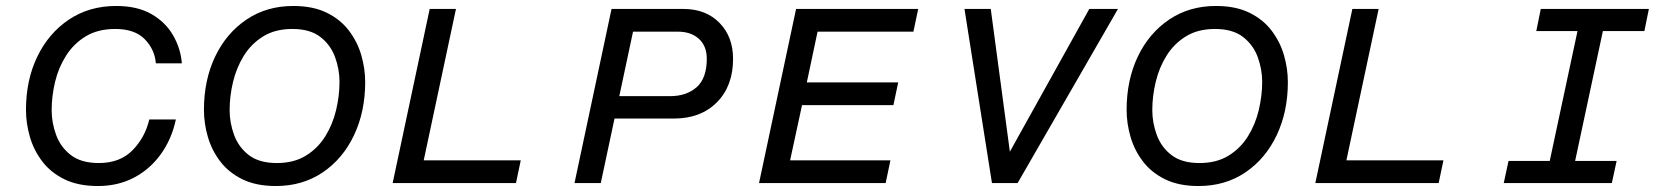

<svg xmlns="http://www.w3.org/2000/svg" viewBox="-20 -613 5602 643"><path d="M569 -213Q555 -147 518.5 -96.5Q482 -46 428.5 -18Q375 10 308 10Q242 10 196 -12.5Q150 -35 121.5 -72.5Q93 -110 80 -155Q67 -200 67 -245Q67 -345 105 -423.5Q143 -502 211 -547.5Q279 -593 369 -593Q440 -593 487 -566Q534 -539 559.5 -495Q585 -451 589 -401H502Q498 -448 464.5 -482Q431 -516 366 -516Q308 -516 267.5 -491.5Q227 -467 201.5 -427Q176 -387 164.5 -339Q153 -291 153 -244Q153 -202 168 -161Q183 -120 217.5 -93.5Q252 -67 311 -67Q382 -67 424 -110Q466 -153 480 -213Z M904 10Q838 10 792 -12.5Q746 -35 717.5 -72.5Q689 -110 676 -155Q663 -200 663 -245Q663 -345 700.5 -423.5Q738 -502 805.5 -547.5Q873 -593 962 -593Q1028 -593 1074 -570.5Q1120 -548 1148.5 -510.5Q1177 -473 1190 -428Q1203 -383 1203 -338Q1203 -239 1165.5 -160Q1128 -81 1060.5 -35.5Q993 10 904 10ZM907 -67Q964 -67 1004 -91.5Q1044 -116 1069 -156Q1094 -196 1105.5 -244Q1117 -292 1117 -339Q1117 -381 1102 -422Q1087 -463 1052.5 -489.5Q1018 -516 959 -516Q902 -516 862 -491.5Q822 -467 797 -427Q772 -387 760.5 -339Q749 -291 749 -244Q749 -202 764 -161Q779 -120 813.5 -93.5Q848 -67 907 -67Z M1295 0 1419 -583H1507L1399 -76H1724L1708 0Z M2237 -216H2038L1992 0H1904L2028 -583H2269Q2344 -583 2389.5 -536.5Q2435 -490 2435 -416Q2435 -325 2381 -270.5Q2327 -216 2237 -216ZM2100 -507 2054 -291H2224Q2279 -291 2313 -321Q2347 -351 2347 -416Q2347 -459 2320.5 -483Q2294 -507 2250 -507Z M2972 -261H2666L2626 -76H2962L2946 0H2522L2646 -583H3055L3039 -507H2718L2682 -337H2988Z M3302 0 3210 -583H3298L3362 -105L3628 -583H3724L3388 0Z M3994 10Q3928 10 3882 -12.5Q3836 -35 3807.5 -72.5Q3779 -110 3766 -155Q3753 -200 3753 -245Q3753 -345 3790.5 -423.5Q3828 -502 3895.5 -547.5Q3963 -593 4052 -593Q4118 -593 4164 -570.5Q4210 -548 4238.5 -510.5Q4267 -473 4280 -428Q4293 -383 4293 -338Q4293 -239 4255.5 -160Q4218 -81 4150.5 -35.5Q4083 10 3994 10ZM3997 -67Q4054 -67 4094 -91.5Q4134 -116 4159 -156Q4184 -196 4195.5 -244Q4207 -292 4207 -339Q4207 -381 4192 -422Q4177 -463 4142.5 -489.5Q4108 -516 4049 -516Q3992 -516 3952 -491.5Q3912 -467 3887 -427Q3862 -387 3850.5 -339Q3839 -291 3839 -244Q3839 -202 3854 -161Q3869 -120 3903.5 -93.5Q3938 -67 3997 -67Z M4385 0 4509 -583H4597L4489 -76H4814L4798 0Z M5016 0 5032 -74H5170L5263 -509H5125L5140 -583H5502L5487 -509H5348L5255 -74H5394L5378 0Z"/></svg>

Font: Fragment Mono SC
Style: Italic
Weight: 400
Italic angle: -12°
Monospace: yes
Designer: Wei Huang based on Nimbus Sans by URW Studio, based on Helvetica by Max Miedinger.
Foundry: Wei Huang
Version: Version 1.012; ttfautohint (v1.8.4.7-5d5b)